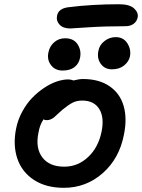

<svg xmlns="http://www.w3.org/2000/svg" viewBox="-20 -877 673 909"><path d="M313 -742.2Q278.8 -742.2 262 -760.3Q245.1 -778.3 250 -801.8Q255.9 -836.9 304.2 -842.8Q416 -856.9 543.9 -856.9Q593.8 -856.9 615 -836.9Q636.2 -816.9 631.8 -794.9Q627.9 -775.4 612.5 -764.2Q597.2 -752.9 574.2 -752.9Q477.1 -752.9 396.5 -747.6Q315.9 -742.2 313 -742.2ZM509.8 -548.8Q476.1 -548.8 457.3 -574.5Q438.5 -600.1 445.8 -636.2Q450.7 -664.1 474.6 -682.6Q498.5 -701.2 527.8 -701.2Q564.5 -701.2 583 -671.9Q601.6 -642.6 595.2 -609.9Q590.3 -585.9 567.9 -567.4Q545.4 -548.8 509.8 -548.8ZM275.9 -543Q241.2 -543 221.7 -568.4Q202.1 -593.8 209 -627.9Q214.8 -658.2 236.6 -677Q258.3 -695.8 288.1 -695.8Q329.1 -695.8 347.7 -666.7Q366.2 -637.7 358.9 -603Q353.5 -575.7 332.8 -559.3Q312 -543 275.9 -543ZM282.2 12.2Q198.2 12.2 141.1 -24.9Q84 -62 62.3 -125.5Q40.5 -189 56.2 -268.1Q64.5 -310.1 85 -347.9Q105.5 -385.7 131.8 -413.1Q158.2 -440.4 188.5 -460.7Q218.8 -481 248.3 -491Q277.8 -501 303.2 -501Q314.9 -501 328.1 -496.1Q354.5 -502.9 373 -502.9Q448.7 -502.9 498.3 -469Q547.9 -435.1 565.2 -376Q582.5 -316.9 566.9 -240.2Q545.4 -127 466.6 -57.4Q387.7 12.2 282.2 12.2ZM162.1 -249Q147 -176.3 180.2 -132.1Q213.4 -87.9 284.2 -87.9Q348.6 -87.9 397.2 -133.5Q445.8 -179.2 460.9 -253.9Q474.6 -321.8 449.7 -361.3Q424.8 -400.9 369.1 -400.9Q343.3 -400.9 323.7 -390.9Q304.2 -380.9 274.9 -356.9Q265.6 -349.1 252.9 -336.9Q240.2 -324.7 234.6 -320.3Q229 -315.9 220.2 -312Q211.4 -308.1 201.2 -308.1Q191.4 -308.1 186 -312Q168 -285.2 162.1 -249Z"/></svg>

Font: Shantell Sans Normal
Style: Italic
Weight: 500
Italic angle: -11.31°
Designer: Stephen Nixon, Anya Danilova, Shantell Martin
Foundry: Arrow Type
Version: Version 1.006;[559af2be0]